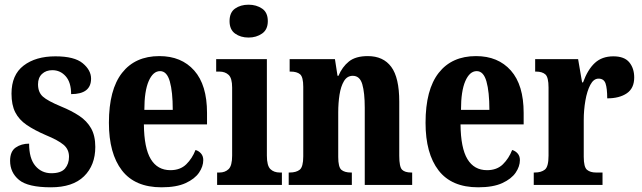

<svg xmlns="http://www.w3.org/2000/svg" viewBox="-20 -788 2735 818"><path d="M197 10Q99 10 61 -21.5Q23 -53 23 -103Q23 -143 47 -159.5Q71 -176 104 -176Q104 -113 130.5 -81.5Q157 -50 199 -50Q240 -50 257 -70Q274 -90 274 -120Q274 -152 250.5 -171.5Q227 -191 176 -212Q127 -233 94 -255.5Q61 -278 45 -309.5Q29 -341 29 -389Q29 -469 80.5 -508.5Q132 -548 216 -548Q297 -548 332.5 -518.5Q368 -489 368 -453Q368 -387 283 -387Q283 -437 260 -463Q237 -489 203 -489Q176 -489 159 -473Q142 -457 142 -429Q142 -395 162.5 -376.5Q183 -358 241 -334Q285 -316 317.5 -294.5Q350 -273 368 -241.5Q386 -210 386 -162Q386 -84 338 -37Q290 10 197 10Z M668 10Q555 10 499.5 -62Q444 -134 444 -265Q444 -406 500 -477.5Q556 -549 659 -549Q753 -549 807.5 -487.5Q862 -426 862 -307V-258H593Q594 -157 622.5 -110Q651 -63 706 -63Q748 -63 773.5 -88Q799 -113 813 -149Q827 -145 836.5 -134Q846 -123 846 -106Q846 -79 828 -52.5Q810 -26 771 -8Q732 10 668 10ZM716 -320Q716 -397 703.5 -441Q691 -485 662 -485Q632 -485 613.5 -442.5Q595 -400 595 -320Z M1039 -628Q1005 -628 981.5 -645Q958 -662 958 -698Q958 -735 981.5 -751.5Q1005 -768 1039 -768Q1072 -768 1096.5 -751.5Q1121 -735 1121 -698Q1121 -662 1096.5 -645Q1072 -628 1039 -628ZM905 0V-53H915Q939 -53 954 -67.5Q969 -82 969 -125V-415Q969 -455 954 -469Q939 -483 915 -483H901V-536H1117V-125Q1117 -82 1132 -67.5Q1147 -53 1172 -53H1181V0Z M1210 0V-53H1214Q1242 -53 1257 -65Q1272 -77 1272 -122V-418Q1272 -460 1258.5 -471.5Q1245 -483 1218 -483H1214V-536H1407L1418 -465H1422Q1438 -503 1466.5 -526Q1495 -549 1547 -549Q1613 -549 1647 -503Q1681 -457 1681 -355V-124Q1681 -77 1693 -65Q1705 -53 1732 -53H1736V0H1534V-329Q1534 -393 1523.5 -429Q1513 -465 1483 -465Q1459 -465 1445.5 -442.5Q1432 -420 1426.5 -384.5Q1421 -349 1421 -309V-119Q1421 -76 1434.5 -64.5Q1448 -53 1475 -53H1479V0Z M2017 10Q1904 10 1848.5 -62Q1793 -134 1793 -265Q1793 -406 1849 -477.5Q1905 -549 2008 -549Q2102 -549 2156.5 -487.5Q2211 -426 2211 -307V-258H1942Q1943 -157 1971.5 -110Q2000 -63 2055 -63Q2097 -63 2122.5 -88Q2148 -113 2162 -149Q2176 -145 2185.5 -134Q2195 -123 2195 -106Q2195 -79 2177 -52.5Q2159 -26 2120 -8Q2081 10 2017 10ZM2065 -320Q2065 -397 2052.5 -441Q2040 -485 2011 -485Q1981 -485 1962.5 -442.5Q1944 -400 1944 -320Z M2254 0V-53H2258Q2286 -53 2301.5 -65.5Q2317 -78 2317 -125V-415Q2317 -459 2303.5 -471Q2290 -483 2264 -483H2260V-536H2443L2460 -437H2464Q2484 -492 2514.5 -520Q2545 -548 2593 -548Q2640 -548 2661 -522.5Q2682 -497 2682 -458Q2682 -412 2650.5 -390.5Q2619 -369 2567 -369Q2567 -411 2560 -432Q2553 -453 2530 -453Q2509 -453 2495 -426.5Q2481 -400 2474 -359.5Q2467 -319 2467 -277V-120Q2467 -76 2481 -64.5Q2495 -53 2519 -53H2547V0Z"/></svg>

Font: Noto Serif Ethiopic ExtraCondensed ExtraBold
Style: Regular
Weight: 800
Width: 2
Designer: Monotype Design Team
Foundry: Monotype Imaging Inc.
Version: Version 2.102; ttfautohint (v1.8.4.7-5d5b)